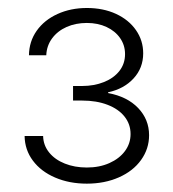

<svg xmlns="http://www.w3.org/2000/svg" viewBox="-20 -803 429 476"><path d="M41 -465.8H86.9Q87.4 -442.9 101.8 -425Q116.2 -407.2 140.6 -397.5Q165 -387.7 195.3 -387.7Q226.6 -387.7 251.2 -398.7Q275.9 -409.7 289.8 -428.5Q303.7 -447.3 303.7 -470.7Q303.7 -495.1 288.8 -513.9Q273.9 -532.7 246.6 -543.2Q219.2 -553.7 183.6 -553.7H161.1V-589.8H183.6Q213.4 -589.8 237.8 -599.6Q262.2 -609.4 276.1 -627.2Q290 -645 290 -668.9Q290 -690.9 277.8 -708.5Q265.6 -726.1 244.1 -736.1Q222.7 -746.1 195.3 -746.1Q167.5 -746.1 145 -736.1Q122.6 -726.1 109.1 -707.8Q95.7 -689.5 94.7 -666H51.8Q52.2 -700.2 71 -726.8Q89.8 -753.4 122.6 -768.3Q155.3 -783.2 195.3 -783.2Q235.8 -783.2 267.6 -768.6Q299.3 -753.9 317.1 -728.3Q335 -702.6 335 -670.9Q335 -634.3 311 -608.4Q287.1 -582.5 248 -574.2V-572.3Q295.4 -563.5 322.5 -535.2Q349.6 -506.8 349.6 -467.8Q349.6 -434.1 329.8 -406.5Q310.1 -378.9 274.7 -363.3Q239.3 -347.7 195.3 -347.7Q151.9 -347.7 116.7 -362.8Q81.5 -377.9 61.5 -404.8Q41.5 -431.6 41 -465.8Z"/></svg>

Font: Pretendard ExtraLight
Style: Regular
Weight: 200
Designer: Base glyphs from Inter by Rasmus Andersson; Hangeul glyphs from Noto Sans CJK(Source Han Sans) by Jang Soo-young and Kan
Foundry: Kil Hyung-jin
Version: Version 1.309